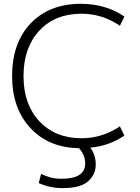

<svg xmlns="http://www.w3.org/2000/svg" viewBox="-20 -761 730 1000"><path d="M404.3 -689.5Q266.6 -689.5 184.6 -601.1Q102.5 -512.7 102.5 -364.7Q102.5 -216.8 185.5 -128.9Q268.6 -41 404.3 -41Q511.7 -41 604.5 -102.5L627.9 -54.7Q545.9 0 450.2 7.8Q479.5 46.9 478.5 97.7Q478.5 147.5 439 183.1Q399.4 218.8 305.7 218.8Q240.2 218.8 181.6 192.4L194.3 144.5Q246.1 170.9 301.8 169.9Q423.8 169.9 423.8 89.8Q423.8 47.9 391.6 10.7Q234.4 8.8 138.7 -93.8Q43 -196.3 43 -365.2Q43 -538.1 140.1 -639.6Q237.3 -741.2 401.4 -741.2Q530.3 -741.2 627.9 -674.8L604.5 -627Q512.7 -689.5 404.3 -689.5Z"/></svg>

Font: Gen Shin Gothic Light
Style: Regular
Weight: 200
Designer: [Source Han Sans]
Ryoko NISHIZUKA  (kana & ideographs); Paul D. Hunt (Latin, Greek & Cyrillic); Wenlong ZHANG  (bopomofo
Version: Version 1.002.20150607